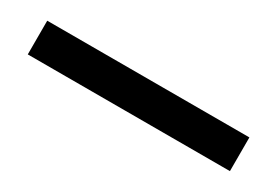

<svg xmlns="http://www.w3.org/2000/svg" viewBox="-6 -192 696 482"><g transform="rotate(30 342.0 49.0)"><path d="M634.8 0V97.7H48.8V0Z"/></g></svg>

Font: BabelStone Runic Beorhtric
Style: Regular
Weight: 400
Designer: Andrew West
Foundry: BabelStone
Version: Version 7.004;November 9, 2023